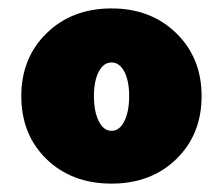

<svg xmlns="http://www.w3.org/2000/svg" viewBox="-20 -731 532 458"><path d="M460.9 -502Q460.9 -410.2 400.6 -351.6Q340.3 -293 246.1 -293Q151.4 -293 91.1 -351.3Q30.8 -409.7 30.8 -502Q30.8 -592.8 91.3 -651.9Q151.9 -710.9 246.1 -710.9Q339.8 -710.9 400.4 -651.9Q460.9 -592.8 460.9 -502ZM204.1 -502Q204.1 -464.8 215.6 -441.9Q227.1 -418.9 246.1 -418.9Q265.1 -418.9 276.6 -441.9Q288.1 -464.8 288.1 -502Q288.1 -538.1 276.6 -560.1Q265.1 -582 246.1 -582Q227.1 -582 215.6 -560.1Q204.1 -538.1 204.1 -502Z"/></svg>

Font: LT Superior Black
Style: Regular
Weight: 900
Designer: Daniel Lyons
Foundry: LyonsType
Version: Version 2.005